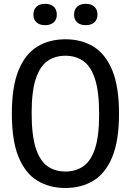

<svg xmlns="http://www.w3.org/2000/svg" viewBox="-20 -950 668 980"><path d="M314 9.5Q231.5 9.5 170 -28.2Q108.5 -66 74.5 -149.2Q40.5 -232.5 40.5 -370Q40.5 -507.5 74.5 -590.8Q108.5 -674 170 -711.8Q231.5 -749.5 314 -749.5Q396 -749.5 457.5 -711.8Q519 -674 553.2 -590.8Q587.5 -507.5 587.5 -370Q587.5 -232.5 553.2 -149.2Q519 -66 457.5 -28.2Q396 9.5 314 9.5ZM314 -74.5Q366.5 -74.5 405.2 -101.2Q444 -128 465 -191.8Q486 -255.5 486 -367Q486 -481.5 465 -546.5Q444 -611.5 405.2 -638.5Q366.5 -665.5 314 -665.5Q261 -665.5 222.5 -638.8Q184 -612 162.8 -548.2Q141.5 -484.5 141.5 -373Q141.5 -258.5 162.8 -193.5Q184 -128.5 222.5 -101.5Q261 -74.5 314 -74.5ZM418 -821.5Q390 -821.5 374 -835.8Q358 -850 358 -875.5Q358 -901.5 374 -916Q390 -930.5 418 -930.5Q445.5 -930.5 461.5 -916Q477.5 -901.5 477.5 -875.5Q477.5 -850 461.5 -835.8Q445.5 -821.5 418 -821.5ZM210 -821.5Q182.5 -821.5 166.5 -835.8Q150.5 -850 150.5 -875.5Q150.5 -901.5 166.5 -916Q182.5 -930.5 210 -930.5Q238 -930.5 254 -916Q270 -901.5 270 -875.5Q270 -850 254 -835.8Q238 -821.5 210 -821.5Z"/></svg>

Font: Encode Sans Condensed Condensed Medium
Style: Regular
Weight: 500
Width: 3
Designer: Multiple Designers
Foundry: Impallari Type
Version: Version 3.000; ttfautohint (v1.8.3) -l 8 -r 50 -G 200 -x 14 